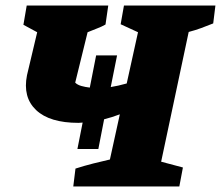

<svg xmlns="http://www.w3.org/2000/svg" viewBox="-20 -677 802 697"><path d="M246 0 254 -65Q285 -75 318.5 -83.5Q352 -92 379 -98L415 -262Q386 -251 358 -244L337 -136H261L280 -232Q272 -231 265 -231Q160 -231 111 -277.5Q62 -324 78 -404L115 -560L65 -587L77 -657H373L363 -588Q349 -580 333 -574Q317 -568 298 -560L253 -377Q261 -369 275 -365Q289 -361 306 -359L329 -476H405L382 -361Q408 -365 440 -374L481 -560L418 -589L430 -657H762L754 -592Q732 -583 710 -575Q688 -567 665 -561L565 -90L644 -69L631 0Z"/></svg>

Font: Piazzolla SC ExtraBold
Style: Italic
Weight: 800
Italic angle: -11.3°
Designer: Juan Pablo del Peral
Foundry: Huerta Tipografica
Version: Version 1.330